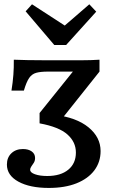

<svg xmlns="http://www.w3.org/2000/svg" viewBox="-20 -700 572 912"><path d="M211.9 192.7Q121.8 192.7 67.3 162.8Q12.8 132.9 12.8 81.7Q12.8 48.4 33.9 28.2Q55.1 7.9 88.8 7.9Q114.8 7.9 130.7 19.3Q146.6 30.6 146.6 50.5Q146.6 63.5 140.7 73Q134.8 82.5 129 90.4Q123.3 98.3 123.3 106.9Q123.3 119.7 146.4 127.8Q169.5 136 204.2 136Q268.1 136 304.3 106.1Q340.5 76.3 340.5 24.6Q340.5 -25.6 300.1 -61.4Q259.8 -97.2 168 -114.1V-163.1L326.2 -359.9H207.1Q173.1 -359.9 152.2 -354.2Q131.4 -348.4 118.4 -329.5Q105.4 -310.6 93.4 -269.6H34.5Q40.9 -309.7 43.5 -344.6Q46.1 -379.5 45.6 -416.4Q78.7 -415.1 111.1 -414.5Q143.4 -413.9 176.5 -413.9L207.1 -413.6H283.7Q329.1 -413.6 358.9 -413.6Q388.6 -413.6 410.7 -414.4Q432.8 -415.2 452.6 -416.4V-359.9L263.9 -122.9L238.1 -154.9Q343 -142.2 400.4 -95.2Q457.8 -48.2 457.8 17.6Q457.8 69.8 428.1 109.3Q398.3 148.8 343.2 170.8Q288.1 192.7 211.9 192.7ZM404.2 -679.6 437.1 -644.6 294.2 -486.4H237.7L101.8 -646.2L132 -679.6L317.3 -559.3L252.5 -548.3Z"/></svg>

Font: Playfair 5pt SemiExpanded Light
Style: Regular
Weight: 300
Width: 6
Designer: Claus Eggers Sørensen
Foundry: Claus Eggers Sørensen
Version: Version 2.203